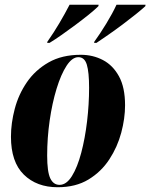

<svg xmlns="http://www.w3.org/2000/svg" viewBox="-20 -776 631 806"><path d="M222 10Q134 10 80 -43Q26 -96 26 -202Q26 -259 42 -319.5Q58 -380 93 -431Q128 -482 184 -514Q240 -546 319 -546Q370 -546 412 -524Q454 -502 479.5 -455.5Q505 -409 505 -334Q505 -279 489 -219Q473 -159 439 -107Q405 -55 351.5 -22.5Q298 10 222 10ZM230 0Q259 0 282 -37Q305 -74 321 -134.5Q337 -195 345.5 -266.5Q354 -338 354 -408Q354 -473 344.5 -504.5Q335 -536 309 -536Q283 -536 259.5 -500Q236 -464 217.5 -403.5Q199 -343 188.5 -270Q178 -197 178 -123Q178 -55 191 -27.5Q204 0 230 0ZM376 -601Q400 -634 426.5 -677.5Q453 -721 469 -756H591L590 -750Q576 -737 550.5 -716.5Q525 -696 495 -673.5Q465 -651 435.5 -630.5Q406 -610 385 -596H375ZM179 -601Q205 -638 229 -678.5Q253 -719 272 -756H394L393 -750Q378 -735 352.5 -714.5Q327 -694 297.5 -672Q268 -650 239.5 -630Q211 -610 188 -596H178Z"/></svg>

Font: Noto Serif Display ExtraCondensed Black
Style: Italic
Weight: 900
Width: 2
Italic angle: -12°
Designer: Monotype Design Team
Foundry: Monotype Imaging Inc.
Version: Version 2.009